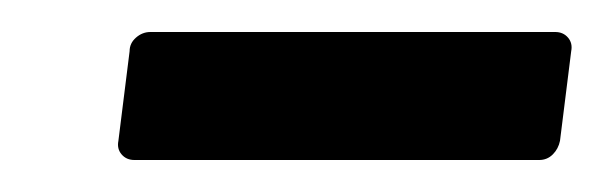

<svg xmlns="http://www.w3.org/2000/svg" viewBox="-20 -683 377 120"><path d="M54 -595 61 -651Q61 -656 65 -659.5Q69 -663 74 -663H327Q332 -663 335 -659.5Q338 -656 337 -651L330 -595Q329 -590 325.5 -586.5Q322 -583 317 -583H64Q59 -583 56 -586.5Q53 -590 54 -595Z"/></svg>

Font: Barlow SemiBold
Style: Italic
Weight: 600
Italic angle: -7°
Designer: Jeremy Tribby
Foundry: Tribby Type
Version: Version 1.408